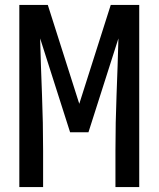

<svg xmlns="http://www.w3.org/2000/svg" viewBox="-20 -755 640 775"><path d="M58 0V-735H173L300 -336L427 -735H542V0H446V-147Q446 -260 450.5 -373.5Q455 -487 458 -600L337 -221H263L142 -600Q145 -487 149.5 -373.5Q154 -260 154 -147V0Z"/></svg>

Font: Iosevka Fixed Medium Extended
Style: Regular
Weight: 500
Width: 7
Monospace: yes
Designer: Belleve Invis
Foundry: Belleve Invis
Version: Version 24.1.1; ttfautohint (v1.8.4)